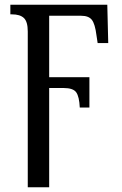

<svg xmlns="http://www.w3.org/2000/svg" viewBox="-20 -556 517 816"><path d="M98 -422Q98 -464 81.5 -479.5Q65 -495 31 -495H24V-536H436L440 -373H395L390 -406Q384 -454 370.5 -471.5Q357 -489 325 -489H189V-228H360V-99H319Q317 -145 304 -163.5Q291 -182 250 -182H189V240H98Z"/></svg>

Font: Noto Serif Narrow
Style: Regular
Weight: 400
Width: 4
Designer: Monotype Design Team
Foundry: Monotype Imaging Inc.
Version: Version 1.001